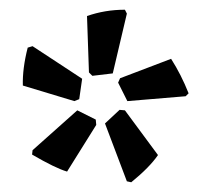

<svg xmlns="http://www.w3.org/2000/svg" viewBox="-20 -762 423 395"><path d="M237 -742 241 -734 212 -611 170 -606 163 -613 159 -729Q196 -742 237 -742ZM47 -667 149 -600 143 -558 133 -554 27 -586Q26 -621 37 -664ZM332 -641Q353 -608 368 -570L362 -564L242 -554L223 -592L227 -601ZM226 -536 237 -535 305 -443Q288 -418 250 -387L241 -389L196 -508ZM139 -535 177 -516 178 -505 118 -409Q94 -416 46 -444L47 -453Z"/></svg>

Font: Alegreya Sans SC
Style: Bold
Weight: 700
Designer: Juan Pablo del Peral
Foundry: Huerta Tipografica
Version: Version 2.007